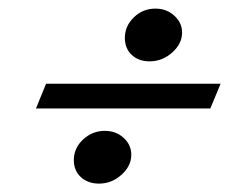

<svg xmlns="http://www.w3.org/2000/svg" viewBox="-20 -559 534 446"><path d="M327.5 -416.5Q302 -416.5 286 -431.5Q270 -446.5 270 -471Q270 -498.5 291 -518.8Q312 -539 341 -539Q367 -539 385 -522.5Q403 -506 403 -483.5Q403 -457.5 380 -437Q357 -416.5 327.5 -416.5ZM63.5 -307 87 -364.5H492.5L468.5 -307ZM210 -132.5Q184.5 -132.5 168 -147.5Q151.5 -162.5 151.5 -187Q151.5 -215 173 -235Q194.5 -255 223.5 -255Q249.5 -255 267.2 -238.8Q285 -222.5 285 -199.5Q285 -173.5 262.2 -153Q239.5 -132.5 210 -132.5Z"/></svg>

Font: Libre Caslon Text Medium Italic
Style: Regular
Weight: 500
Italic angle: -22.583°
Designer: Pablo Impallari, Rodrigo Fuenzalida, Katja Schimmel
Foundry: Pablo Impallari, Rodrigo Fuenzalida
Version: Version 2.000